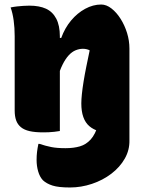

<svg xmlns="http://www.w3.org/2000/svg" viewBox="-20 -580 640 850"><path d="M270 76Q306 76 333.5 68Q361 60 381.5 37.5Q402 15 415 -29L553 0Q553 9 553 16.5Q553 24 553 30Q553 36 553 41Q554 84 532.5 122Q511 160 473 189Q435 218 387 234Q339 250 290 250Q239 250 212.5 241.5Q186 233 170 218Q156 203 149 179Q142 155 142 128Q142 109 144 92.5Q146 76 150 57H155Q182 66 207 71Q232 76 270 76ZM428 -560Q451 -560 473.5 -542.5Q496 -525 514 -496.5Q532 -468 542.5 -434Q553 -400 553 -365Q553 -329 553 -292.5Q553 -256 553 -219.5Q553 -183 553 -146Q553 -102 553 -67.5Q553 -33 553 0Q541 4 523.5 6.5Q506 9 481 9Q411 9 375.5 -21.5Q340 -52 340 -122Q340 -139 342.5 -163.5Q345 -188 350 -219Q355 -250 362 -284.5Q369 -319 377 -357Q372 -360 364 -362Q356 -364 347 -364Q331 -364 315 -357.5Q299 -351 284.5 -335.5Q270 -320 257 -294Q244 -268 233 -229L225 -412H251Q267 -456 294.5 -489Q322 -522 357 -541Q392 -560 428 -560ZM110 -555Q154 -555 183.5 -541.5Q213 -528 229 -497.5Q245 -467 245 -419Q245 -348 245 -277Q245 -206 245 -136.5Q245 -67 245 0Q233 2 220.5 3.5Q208 5 195.5 5.5Q183 6 171 6Q135 6 111 0.5Q87 -5 72.5 -17Q58 -29 51.5 -47Q45 -65 45 -91Q45 -132 45 -172.5Q45 -213 45 -254Q45 -295 45 -336.5Q45 -378 45 -420Q45 -457 40.5 -489.5Q36 -522 27 -547Q41 -550 55 -551.5Q69 -553 83 -554Q97 -555 110 -555Z"/></svg>

Font: Recursive Casual Black
Style: Regular
Weight: 900
Version: Version 1.047